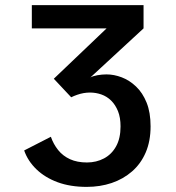

<svg xmlns="http://www.w3.org/2000/svg" viewBox="-20 -720 690 751"><path d="M319 11Q255 11 205.5 -7.2Q156 -25.5 122.5 -57.8Q89 -90 74.5 -131.5L179 -185Q189 -156 207.5 -133Q226 -110 254 -97.2Q282 -84.5 320 -84.5Q357 -84.5 387 -100.5Q417 -116.5 434.2 -147.8Q451.5 -179 451.5 -225.5Q451.5 -260.5 441.5 -285.2Q431.5 -310 414.8 -326.5Q398 -343 376.5 -350.5Q355 -358 332 -358Q319.5 -358 306.8 -355.8Q294 -353.5 281.8 -349.2Q269.5 -345 258.5 -339.5L190.5 -412L397 -609H104.5V-700H541.5V-609L333.5 -417Q343 -422.5 361.2 -425.8Q379.5 -429 396.5 -429Q426 -429 456.2 -417.5Q486.5 -406 512.2 -381.5Q538 -357 553.5 -318.5Q569 -280 569 -226Q569 -168 550 -123.8Q531 -79.5 496.5 -49.5Q462 -19.5 416.8 -4.2Q371.5 11 319 11Z"/></svg>

Font: Trispace Thin Medium
Style: Regular
Weight: 500
Version: Version 1.210